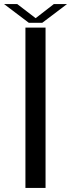

<svg xmlns="http://www.w3.org/2000/svg" viewBox="-45 -920 348 940"><path d="M79.5 0V-785H178V0ZM96 -808.5 -25 -900H39.5L129.5 -831L218.5 -900H283L162 -808.5Z"/></svg>

Font: Anybody ExtraExpanded
Style: Regular
Weight: 400
Width: 8
Designer: Tyler Finck
Foundry: Etcetera Type Company
Version: Version 1.010; ttfautohint (v1.8.3) -l 8 -r 50 -G 200 -x 14 